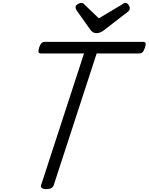

<svg xmlns="http://www.w3.org/2000/svg" viewBox="-20 -1286 1023 1321"><path d="M298 15Q256 15 263 -13L558 -918H264Q249 -918 245.5 -927Q242 -936 249 -958Q257 -981 266 -989.5Q275 -998 290 -998H963Q978 -998 981.5 -989.5Q985 -981 977 -958Q970 -936 961 -927Q952 -918 937 -918H645L350 -13Q346 1 333 8Q320 15 298 15ZM842 -1266Q854 -1266 863.5 -1254Q873 -1242 873 -1231Q873 -1221 870 -1216Q867 -1211 862 -1207L699 -1081Q684 -1069 671 -1063.5Q658 -1058 642 -1058Q629 -1058 618.5 -1065Q608 -1072 599 -1085L507 -1215Q502 -1223 501 -1228Q500 -1233 500 -1237Q500 -1249 514.5 -1257.5Q529 -1266 539 -1266Q549 -1266 554 -1261.5Q559 -1257 566 -1250L660 -1160L813 -1251Q820 -1255 827 -1260.5Q834 -1266 842 -1266Z"/></svg>

Font: Playwrite RO
Style: Regular
Weight: 400
Designer: Veronika Burian, José Scaglione
Foundry: TypeTogether
Version: Version 1.002